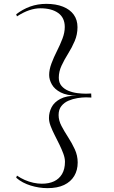

<svg xmlns="http://www.w3.org/2000/svg" viewBox="-20 -836 589 996"><path d="M220 -816Q270 -816 306.5 -801.5Q343 -787 362.5 -760Q382 -733 382 -695Q382 -657 367.5 -623Q353 -589 333.5 -558Q314 -527 299.5 -496Q285 -465 285 -433Q285 -407 299 -390.5Q313 -374 335 -365Q357 -356 381 -353Q405 -350 426 -350L453 -351L454 -330L426 -331Q406 -331 381.5 -327Q357 -323 335 -313.5Q313 -304 298.5 -286Q284 -268 284 -239Q284 -211 299 -182.5Q314 -154 333.5 -124Q353 -94 368 -61.5Q383 -29 383 7Q383 47 365 77Q347 107 312.5 123.5Q278 140 226 140Q204 140 182 136.5Q160 133 139 126.5Q118 120 99 110Q80 100 64 86L68 75Q87 88 108.5 97.5Q130 107 153 112Q176 117 197 117Q234 117 260.5 104.5Q287 92 302 66.5Q317 41 317 3Q317 -16 308.5 -39Q300 -62 288 -86.5Q276 -111 263.5 -135.5Q251 -160 242.5 -182.5Q234 -205 234 -224Q234 -253 247.5 -279.5Q261 -306 293 -323Q325 -340 379 -340Q327 -340 295 -356.5Q263 -373 249 -398Q235 -423 235 -447Q235 -475 247 -507Q259 -539 275.5 -571.5Q292 -604 304 -635.5Q316 -667 316 -696Q316 -744 282 -768.5Q248 -793 189 -793Q162 -793 132 -783Q102 -773 68 -751L64 -762Q81 -775 99 -785Q117 -795 136.5 -802Q156 -809 177 -812.5Q198 -816 220 -816Z"/></svg>

Font: Kalnia Light
Style: Regular
Weight: 300
Designer: Frida Medrano
Foundry: Frida Medrano
Version: Version 1.105